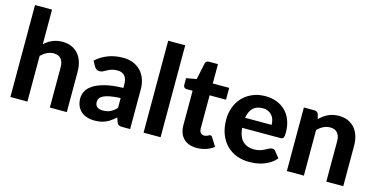

<svg xmlns="http://www.w3.org/2000/svg" viewBox="-74 -1121 2957 1504"><g transform="rotate(15 1404.5 -369.0)"><path d="M195 -465Q209.5 -478 225.2 -488.8Q241 -499.5 258.8 -507.2Q276.5 -515 296.8 -519.2Q317 -523.5 340.5 -523.5Q382.5 -523.5 415 -509Q447.5 -494.5 469.8 -468.5Q492 -442.5 503.2 -406.5Q514.5 -370.5 514.5 -327.5V0H377V-327.5Q377 -370.5 357 -394.2Q337 -418 298 -418Q269 -418 243.5 -405.5Q218 -393 195 -370.5V0H57V-745.5H195Z M893.5 -215.5Q843 -213 809.5 -206.8Q776 -200.5 756.2 -190.5Q736.5 -180.5 728.2 -167.8Q720 -155 720 -140Q720 -110 736.8 -97.5Q753.5 -85 783.5 -85Q818 -85 843.2 -97.2Q868.5 -109.5 893.5 -135.5ZM612.5 -444Q658 -485 713 -505.2Q768 -525.5 832 -525.5Q878 -525.5 914.2 -510.5Q950.5 -495.5 975.8 -468.8Q1001 -442 1014.5 -405Q1028 -368 1028 -324V0H965Q945.5 0 935.2 -5.5Q925 -11 918.5 -28.5L907.5 -61.5Q888 -44.5 869.8 -31.5Q851.5 -18.5 832 -9.8Q812.5 -1 790.2 3.5Q768 8 740.5 8Q706.5 8 678.5 -1Q650.5 -10 630.2 -27.8Q610 -45.5 599 -72Q588 -98.5 588 -133Q588 -161.5 602.5 -190Q617 -218.5 652.2 -241.8Q687.5 -265 746.2 -280.2Q805 -295.5 893.5 -297.5V-324Q893.5 -372.5 873 -395.2Q852.5 -418 814 -418Q785.5 -418 766.5 -411.2Q747.5 -404.5 733.2 -396.8Q719 -389 706.5 -382.2Q694 -375.5 677.5 -375.5Q663 -375.5 653.2 -382.8Q643.5 -390 637 -400Z M1275 -745.5V0H1137V-745.5Z M1568 8Q1533 8 1506 -2.2Q1479 -12.5 1460.5 -31.5Q1442 -50.5 1432.5 -77.5Q1423 -104.5 1423 -138.5V-416.5H1374.5Q1363.5 -416.5 1355.8 -423.5Q1348 -430.5 1348 -444.5V-498.5L1430.5 -513.5L1458.5 -647Q1464 -669.5 1489 -669.5H1561V-512.5H1694V-416.5H1561V-147.5Q1561 -126 1571.2 -113.5Q1581.5 -101 1600.5 -101Q1610.5 -101 1617.5 -103.2Q1624.5 -105.5 1629.5 -108.2Q1634.5 -111 1638.8 -113.2Q1643 -115.5 1647.5 -115.5Q1653.5 -115.5 1657.5 -112.8Q1661.5 -110 1665.5 -103.5L1707 -37.5Q1678.5 -15 1642.5 -3.5Q1606.5 8 1568 8Z M2090 -318.5Q2090 -340 2084.2 -359.5Q2078.5 -379 2066 -394Q2053.5 -409 2034.5 -417.8Q2015.5 -426.5 1989 -426.5Q1939.5 -426.5 1911.5 -398.5Q1883.5 -370.5 1875 -318.5ZM1873 -236.5Q1879.5 -164 1914.2 -130.5Q1949 -97 2005 -97Q2033.5 -97 2054.2 -103.8Q2075 -110.5 2090.8 -118.8Q2106.5 -127 2119.2 -133.8Q2132 -140.5 2144.5 -140.5Q2160.5 -140.5 2169.5 -128.5L2209.5 -78.5Q2187.5 -53 2161 -36.2Q2134.5 -19.5 2106 -9.8Q2077.5 0 2048.5 3.8Q2019.5 7.5 1992.5 7.5Q1938.5 7.5 1891.8 -10.2Q1845 -28 1810.2 -62.8Q1775.5 -97.5 1755.5 -149Q1735.5 -200.5 1735.5 -268.5Q1735.5 -321 1752.8 -367.5Q1770 -414 1802.5 -448.5Q1835 -483 1881.5 -503.2Q1928 -523.5 1986.5 -523.5Q2036 -523.5 2077.8 -507.8Q2119.5 -492 2149.8 -462Q2180 -432 2196.8 -388.2Q2213.5 -344.5 2213.5 -288.5Q2213.5 -273 2212 -263Q2210.5 -253 2207 -247Q2203.5 -241 2197.5 -238.8Q2191.5 -236.5 2182 -236.5Z M2427 -455.5Q2442.5 -470.5 2459.2 -483Q2476 -495.5 2494.8 -504.5Q2513.5 -513.5 2535.2 -518.5Q2557 -523.5 2582.5 -523.5Q2624.5 -523.5 2657 -509Q2689.5 -494.5 2711.8 -468.5Q2734 -442.5 2745.2 -406.5Q2756.5 -370.5 2756.5 -327.5V0H2619V-327.5Q2619 -370.5 2599 -394.2Q2579 -418 2540 -418Q2511 -418 2485.5 -405.5Q2460 -393 2437 -370.5V0H2299V-515.5H2384Q2410 -515.5 2418.5 -491.5Z"/></g></svg>

Font: LatoLatin Heavy
Style: Regular
Weight: 800
Designer: Lukasz Dziedzic with Adam Twardoch and Botio Nikoltchev
Foundry: tyPoland Lukasz Dziedzic
Version: Version 2.015; 2015-08-06; http://www.latofonts.com/